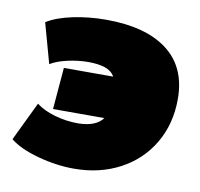

<svg xmlns="http://www.w3.org/2000/svg" viewBox="-64 -573 676 648"><g transform="rotate(10 274.5 -249.0)"><path d="M534 -284Q534 -199 495 -132.5Q456 -66 386.5 -29Q317 8 229 8Q168 8 104.5 -9.5Q41 -27 8 -54L72 -187Q96 -168 135.5 -156.5Q175 -145 217 -145Q278 -146 301 -178H125L137 -321H306Q295 -340 272 -347.5Q249 -355 215 -355Q182 -355 145.5 -347Q109 -339 86 -325L48 -462Q81 -483 136 -494.5Q191 -506 249 -506Q386 -506 460 -449.5Q534 -393 534 -284Z"/></g></svg>

Font: Nunito Sans Heavy Heavy
Style: Italic
Weight: 400
Italic angle: -4.541°
Designer: Vernon Adams
Foundry: Vernon Adams
Version: Version 2.002